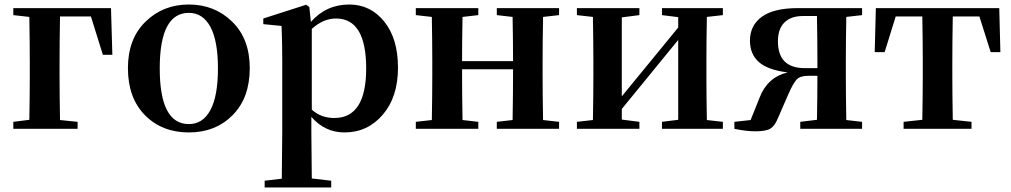

<svg xmlns="http://www.w3.org/2000/svg" viewBox="-20 -571 4481 851"><path d="M383 -498H246Q244 -384 244 -294V-235Q244 -153 246 -39L324 -31V0H39V-31L110 -40Q112 -152 112 -235V-294Q112 -382 110 -496L39 -504V-535H472L478 -328H436Z M817 16Q698 16 622.5 -60.5Q547 -137 547 -269Q547 -399 625 -475Q703 -551 817 -551Q931 -551 1009 -475Q1087 -399 1087 -269Q1087 -137 1011 -60.5Q935 16 817 16ZM817 -21Q879 -21 912.5 -83Q946 -145 946 -268Q946 -390 912.5 -452Q879 -514 817 -514Q688 -514 688 -268Q688 -21 817 -21Z M1362 -443V-85Q1403 -48 1462 -48Q1603 -48 1603 -268Q1603 -489 1469 -489Q1413 -489 1362 -443ZM1351 -540 1358 -474Q1426 -551 1528 -551Q1622 -551 1683 -475.5Q1744 -400 1744 -271Q1744 -141 1676.5 -62.5Q1609 16 1507 16Q1420 16 1360 -53V16Q1360 76 1362 220L1448 230V260H1153V230L1229 221Q1231 77 1231 16V-306Q1231 -384 1228 -456L1147 -464V-489L1337 -550Z M2458 -504 2387 -496Q2385 -382 2385 -300V-235Q2385 -153 2387 -39L2458 -31V0H2182V-31L2252 -39Q2254 -153 2254 -264H2028Q2028 -153 2030 -39L2100 -31V0H1823V-31L1894 -39Q1896 -153 1896 -235V-300Q1896 -382 1894 -496L1823 -504V-535H2100V-504L2030 -496Q2028 -384 2028 -300H2254Q2254 -386 2252 -496L2182 -504V-535H2458Z M3184 -504 3113 -496Q3111 -382 3111 -300V-235Q3111 -153 3113 -39L3184 -31V0H2914V-31L2986 -40V-394L2736 -88V-41L2814 -31V0H2537V-31L2608 -39Q2610 -153 2610 -235V-300Q2610 -382 2608 -496L2537 -504V-535H2814V-504L2736 -494V-144L2986 -449V-495L2914 -504V-535H3184Z M3547 -269H3603V-300Q3603 -386 3601 -500H3539Q3486 -500 3457 -471.5Q3428 -443 3428 -388Q3428 -269 3547 -269ZM3801 -504 3731 -496Q3729 -382 3729 -300V-235Q3729 -153 3731 -39L3801 -31V0H3527V-31L3601 -40Q3603 -148 3603 -235H3561Q3526 -235 3510.5 -218Q3495 -201 3474 -153L3427 -45Q3414 -13 3394.5 -1Q3375 11 3328 11Q3287 11 3235 0V-31L3307 -39L3347 -139Q3382 -229 3471 -250Q3383 -261 3343.5 -296Q3304 -331 3304 -391Q3304 -458 3356.5 -496.5Q3409 -535 3516 -535H3801Z M4321 -498H4203Q4201 -384 4201 -300V-235Q4201 -154 4203 -40L4286 -31V0H3985V-31L4068 -40Q4070 -154 4070 -235V-300Q4070 -384 4068 -498H3950L3901 -340H3857L3862 -535H4409L4414 -340H4371Z"/></svg>

Font: Swei Spring CJKtc
Style: Bold
Weight: 700
Version: Version 1.021